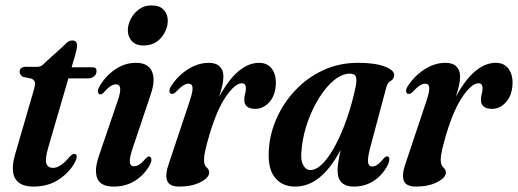

<svg xmlns="http://www.w3.org/2000/svg" viewBox="-20 -680 1913 709"><path d="M96.5 -389.5 65.5 -396Q52.5 -403.5 52.5 -414.5Q52.5 -433 76.5 -433.5L115 -433Q125 -433 131.5 -436.2Q138 -439.5 146 -448.5L220.5 -516Q232 -530.5 246.5 -530.5Q264.5 -530.5 264.5 -511.5Q264.5 -506.5 263 -498.8Q261.5 -491 258.5 -479.5L244.5 -431.5H322.5Q336.5 -431.5 336.5 -418Q336.5 -405 327.2 -397.8Q318 -390.5 303 -390.5H232.5L157.5 -133Q145.5 -91 151.5 -75.5Q157.5 -60 175.5 -60Q203.5 -60 238 -102Q248.5 -113 255.5 -111.5Q266.5 -110.5 262 -93Q246.5 -53 204.2 -22Q162 9 103.5 9Q52 9 35 -22.8Q18 -54.5 39 -121L103.5 -343Q110.5 -365 109 -374.8Q107.5 -384.5 96.5 -389.5Z M509.5 -512Q482 -512 467.2 -527.8Q452.5 -543.5 452 -568Q452 -589 463 -610.2Q474 -631.5 493.5 -645.8Q513 -660 539 -660Q569.5 -660 584.5 -644Q599.5 -628 599.5 -604Q599.5 -570 575.2 -541Q551 -512 509.5 -512ZM469 -130Q457.5 -95 459.5 -80.5Q461.5 -66 474.5 -66Q483.5 -66 494 -72.2Q504.5 -78.5 519.5 -96Q526 -103 531 -102Q537 -101.5 538.8 -93.2Q540.5 -85 533.5 -71Q513 -34.5 479 -12.8Q445 9 399.5 9Q351.5 9 339.2 -21.5Q327 -52 345.5 -105L413.5 -304.5Q425.5 -338.5 423.8 -353.5Q422 -368.5 408.5 -368.5Q399 -368.5 388.2 -361.8Q377.5 -355 361 -336.5Q354.5 -330.5 349.5 -331.5Q343.5 -332 341.8 -339.8Q340 -347.5 347 -360.5Q370.5 -400.5 406 -424.2Q441.5 -448 482 -448Q527 -448 541 -416.5Q555 -385 536.5 -331Z M614.5 -333.5Q607 -334 605.8 -342Q604.5 -350 611 -360.5Q636 -400 673.8 -424Q711.5 -448 751 -448Q777.5 -448 791.2 -434.5Q805 -421 805 -397.5Q805 -382 800.8 -363.8Q796.5 -345.5 789.5 -323Q857.5 -448 937 -448Q968 -448 984.2 -425.5Q1000.5 -403 998.5 -367Q996 -326 973.8 -302Q951.5 -278 923 -278Q882 -278 882 -311.5Q882 -323 885 -333.2Q888 -343.5 888 -354.5Q888 -372.5 873 -372.5Q849 -372.5 816 -326Q783 -279.5 754.5 -186.5Q744 -150.5 738.8 -128.2Q733.5 -106 733.5 -89Q733.5 -70 743 -61.8Q752.5 -53.5 752.5 -43Q752.5 -24 720.5 -7.5Q688.5 9 642.5 9Q604.5 9 596.8 -13.8Q589 -36.5 605 -80.5L679.5 -303.5Q692.5 -342 691 -356.5Q689.5 -371 676 -371Q667 -371 656.2 -364.2Q645.5 -357.5 627.5 -338.5Q620 -332 614.5 -333.5Z M1347 -134.5Q1336.5 -94 1339.2 -79.5Q1342 -65 1354.5 -65Q1363.5 -65 1373.5 -71.8Q1383.5 -78.5 1398 -96Q1405 -103.5 1410 -102.5Q1423.5 -101 1413.5 -74Q1395 -35.5 1361.8 -13.2Q1328.5 9 1287.5 9Q1226.5 9 1226.5 -50.5Q1226.5 -76.5 1238 -126.5Q1202.5 -60 1161 -25.5Q1119.5 9 1069.5 9Q1019.5 9 993 -27.2Q966.5 -63.5 973.5 -135.5Q978 -192 1003.5 -247.5Q1029 -303 1072 -348.2Q1115 -393.5 1173.5 -420.8Q1232 -448 1302.5 -448Q1366 -448 1401.5 -434Q1437 -420 1435.5 -402Q1434.5 -387.5 1423 -381.5Q1411.5 -375.5 1406.5 -357.5ZM1094.5 -135.5Q1088.5 -92 1098.8 -72Q1109 -52 1126 -52Q1148.5 -52 1172.8 -77.2Q1197 -102.5 1220 -146.2Q1243 -190 1262.2 -246Q1281.5 -302 1294 -363Q1298 -384.5 1294.2 -396.2Q1290.5 -408 1272 -408Q1243 -408 1213.5 -383.8Q1184 -359.5 1159 -319.5Q1134 -279.5 1116.8 -231.5Q1099.5 -183.5 1094.5 -135.5Z M1488.5 -333.5Q1481 -334 1479.8 -342Q1478.5 -350 1485 -360.5Q1510 -400 1547.8 -424Q1585.5 -448 1625 -448Q1651.5 -448 1665.2 -434.5Q1679 -421 1679 -397.5Q1679 -382 1674.8 -363.8Q1670.5 -345.5 1663.5 -323Q1731.5 -448 1811 -448Q1842 -448 1858.2 -425.5Q1874.5 -403 1872.5 -367Q1870 -326 1847.8 -302Q1825.5 -278 1797 -278Q1756 -278 1756 -311.5Q1756 -323 1759 -333.2Q1762 -343.5 1762 -354.5Q1762 -372.5 1747 -372.5Q1723 -372.5 1690 -326Q1657 -279.5 1628.5 -186.5Q1618 -150.5 1612.8 -128.2Q1607.5 -106 1607.5 -89Q1607.5 -70 1617 -61.8Q1626.5 -53.5 1626.5 -43Q1626.5 -24 1594.5 -7.5Q1562.5 9 1516.5 9Q1478.5 9 1470.8 -13.8Q1463 -36.5 1479 -80.5L1553.5 -303.5Q1566.5 -342 1565 -356.5Q1563.5 -371 1550 -371Q1541 -371 1530.2 -364.2Q1519.5 -357.5 1501.5 -338.5Q1494 -332 1488.5 -333.5Z"/></svg>

Font: Fraunces 144pt Soft SemiBold
Style: Italic
Weight: 600
Italic angle: -16°
Version: Version 1.000;[b76b70a41]